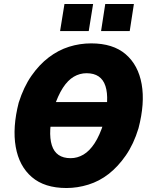

<svg xmlns="http://www.w3.org/2000/svg" viewBox="-20 -934 759 965"><path d="M170 -297 189 -421H586L567 -297ZM314 11Q204 11 140 -44Q76 -99 59 -196Q42 -293 74 -418Q99 -497 138 -553Q177 -609 225 -645.5Q273 -682 327 -699Q381 -716 438 -716Q548 -716 611.5 -661.5Q675 -607 692 -511Q709 -415 676 -289Q652 -210 612.5 -153Q573 -96 526 -59.5Q479 -23 424 -6Q369 11 314 11ZM335 -139Q369 -139 399.5 -157Q430 -175 455.5 -214Q481 -253 501 -316Q531 -437 510 -501.5Q489 -566 415 -566Q381 -566 351 -548.5Q321 -531 296 -492.5Q271 -454 250 -390Q220 -269 240.5 -204Q261 -139 335 -139ZM488 -778 509 -914H653L632 -778ZM282 -778 304 -914H448L426 -778Z"/></svg>

Font: Nunito Sans 7pt Condensed Black
Style: Italic
Weight: 900
Width: 3
Italic angle: -9°
Designer: Vernon Adams
Foundry: Vernon Adams
Version: Version 3.101;gftools[0.9.27]